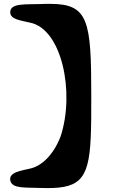

<svg xmlns="http://www.w3.org/2000/svg" viewBox="-20 -859 584 995"><path d="M34 79C45 119 110 112 188 115C386 122 440 83 450 -144C453 -202 453 -274 453 -362C453 -752 439 -839 240 -839C224 -839 206 -839 188 -838C116 -835 31 -845 33 -794C35 -757 91 -753 134 -742C301 -711 369 -379 294 -152C258 -58 196 3 134 15C96 25 21 32 34 79Z"/></svg>

Font: Venom Sans
Style: Bd
Weight: 700
Version: Version 1.001